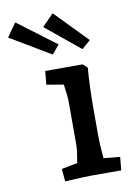

<svg xmlns="http://www.w3.org/2000/svg" viewBox="-180 -795 590 854"><g transform="rotate(-10 115.5 -368.0)"><path d="M39 -52 111 -66Q121 -122 121 -146V-343Q121 -362 113 -420L36 -433L42 -494H211L231 -476Q228 -442 226 -394.5Q224 -347 224 -313V-176Q224 -127 230 -67L304 -60L298 0H158Q139 0 44 5ZM-95 -669 -52 -730 121 -600 88 -560ZM67 -688 119 -741 261 -595 222 -561Z"/></g></svg>

Font: Andada Pro SemiBold
Style: Regular
Weight: 600
Designer: Carolina Giovagnoli
Foundry: Huerta Tipografica
Version: Version 3.005